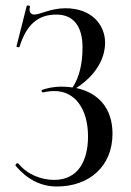

<svg xmlns="http://www.w3.org/2000/svg" viewBox="-20 -666 475 698"><path d="M257 -346C321 -387 362 -446 362 -511C362 -575 314 -636 218 -636C164 -636 126 -613 104 -613C95 -613 83 -620 89 -642C90 -646 78 -648 77 -644L40 -498C39 -495 50 -492 51 -496C77 -579 120 -613 185 -613C252 -613 280 -564 280 -494C280 -433 268 -385 244 -348C231 -350 218 -351 204 -351C170 -351 147 -344 133 -339C129 -338 132 -329 137 -330C147 -333 165 -335 178 -335C254 -335 300 -268 300 -170C300 -83 265 -12 177 -12C132 -12 81 -30 47 -71C43 -76 34 -68 37 -63C80 -13 129 12 187 12C305 12 389 -62 389 -180C389 -273 337 -329 257 -346Z"/></svg>

Font: Cormorant Infant Book
Style: Regular
Weight: 500
Designer: Christian Thalmann (Catharsis Fonts)
Version: Version 1.000;PS 002.000;hotconv 1.0.88;makeotf.lib2.5.64775